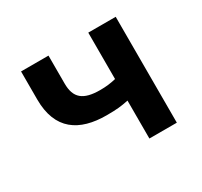

<svg xmlns="http://www.w3.org/2000/svg" viewBox="-124 -739 948 903"><g transform="rotate(-30 350.0 -287.5)"><path d="M448 -206V0H597V-575H448V-323C418 -316 394 -313 362 -313C270 -313 232 -345 232 -423V-575H83V-423C83 -258 181 -195 329 -195C385 -195 409 -198 448 -206Z"/></g></svg>

Font: Kawkab Mono
Style: Bold
Weight: 700
Monospace: yes
Designer: Abdullah Arif
Foundry: Abdullah Arif
Version: Version 1.000;PS 000.500;hotconv 1.0.88;makeotf.lib2.5.64775